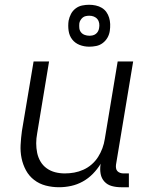

<svg xmlns="http://www.w3.org/2000/svg" viewBox="-20 -778 640 806"><path d="M228 8Q199 8 172 1Q145 -6 123.5 -22.5Q102 -39 89 -63Q76 -87 70.5 -114Q65 -141 66.5 -170Q68 -199 72 -228L121 -520H186L136 -218Q132 -197 132 -176.5Q132 -156 136 -136.5Q140 -117 150 -100Q160 -83 176 -71.5Q192 -60 211.5 -55Q231 -50 252 -50Q272 -50 291.5 -53.5Q311 -57 330 -65.5Q349 -74 365 -88Q381 -102 392 -119.5Q403 -137 410 -156Q417 -175 420 -195L474 -520H539L467 -87Q466 -80 467 -72.5Q468 -65 472.5 -60Q477 -55 484 -52.5Q491 -50 498 -50H521V8H488Q468 8 449.5 3Q431 -2 418.5 -15.5Q406 -29 402.5 -48Q399 -67 402 -87L403 -91Q389 -68 370 -48.5Q351 -29 327.5 -16Q304 -3 278.5 2.5Q253 8 228 8ZM355 -582Q333 -582 314 -589.5Q295 -597 283 -612.5Q271 -628 268 -649Q265 -670 268 -691Q271 -706 278 -719.5Q285 -733 297.5 -742.5Q310 -752 325 -755Q340 -758 354 -758Q368 -758 382 -755Q396 -752 407.5 -745Q419 -738 426.5 -727.5Q434 -717 438 -704Q442 -691 442.5 -677Q443 -663 441 -649Q439 -634 431.5 -620.5Q424 -607 411.5 -597.5Q399 -588 384 -585Q369 -582 355 -582ZM355 -628Q362 -628 369 -629.5Q376 -631 382 -635.5Q388 -640 391.5 -646.5Q395 -653 396 -660Q398 -670 396.5 -680Q395 -690 389 -697.5Q383 -705 374 -708.5Q365 -712 355 -712Q348 -712 340.5 -710.5Q333 -709 327.5 -704.5Q322 -700 318 -693.5Q314 -687 313 -680Q312 -670 313 -660Q314 -650 320 -642.5Q326 -635 335.5 -631.5Q345 -628 355 -628Z"/></svg>

Font: Iosevka Light Extended
Style: Italic
Weight: 300
Width: 7
Italic angle: -9°
Monospace: yes
Designer: Belleve Invis
Foundry: Belleve Invis
Version: Version 32.5.0; ttfautohint (v1.8.4)